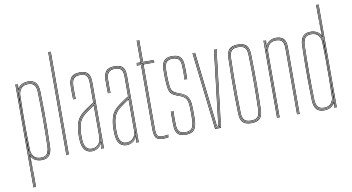

<svg xmlns="http://www.w3.org/2000/svg" viewBox="-91 -1033 2690 1467"><g transform="rotate(-10 1254.0 -300.0)"><path d="M75.8 200V68.5L73.5 -56.5H75.2Q83.5 -26.5 106.2 -12.9Q129 0.8 158 0.8Q202.8 0.8 218.2 -25.1Q233.8 -51 234.8 -86.2Q237.2 -167.8 237.9 -236.2Q238.5 -304.8 237.8 -371.8Q237 -438.8 234.8 -515.2Q233.8 -552.8 217.4 -577Q201 -601.2 157.8 -601.2Q124 -601.2 101.5 -584.2Q79 -567.2 74.2 -542.5H73.2L76 -600H79.8L79.5 -595.2L77.8 -562.8H78.8Q88 -582.2 109.4 -593.8Q130.8 -605.2 158 -605.2Q202 -605.2 219.8 -580.8Q237.5 -556.2 238.8 -515.2Q241.2 -434 241.9 -365.4Q242.5 -296.8 241.8 -229.9Q241 -163 238.8 -86.2Q237.8 -45.2 220 -20.2Q202.2 4.8 158 4.8Q132.5 4.8 110.2 -6.2Q88 -17.2 78.5 -39.8H77.5L79.8 117V200ZM60 200V-600H64V200ZM68 200V-600H72L71 -514.8H72Q73 -553 96.4 -575Q119.8 -597 157.5 -597Q195.5 -597 212.8 -575.6Q230 -554.2 231 -514.8Q233.2 -440.8 233.9 -371.4Q234.5 -302 233.9 -232.1Q233.2 -162.2 231 -86.2Q230 -48 213.5 -25.5Q197 -3 157.5 -3Q119.2 -3 96.5 -25.6Q73.8 -48.2 72.2 -86.5H71.2L72 8.5V200ZM157.2 -7Q197.2 -7 211.6 -30.2Q226 -53.5 227 -86.5Q230.2 -198.8 230.2 -299.9Q230.2 -401 227 -514.5Q226 -552.8 209.5 -572.9Q193 -593 157 -593Q127.5 -593 109.6 -580.6Q91.8 -568.2 83.6 -550.4Q75.5 -532.5 75 -515.5Q73.5 -441.2 72.8 -373.9Q72 -306.5 72.6 -237Q73.2 -167.5 75.2 -86.5Q75.8 -69 84 -50.6Q92.2 -32.2 110 -19.6Q127.8 -7 157.2 -7ZM156.8 -11Q114.2 -11 97 -36Q79.8 -61 79 -86.5Q77 -161.8 76.2 -230.9Q75.5 -300 76.2 -369.4Q77 -438.8 79 -514.5Q79.8 -540.5 97.5 -564.8Q115.2 -589 156.8 -589Q193 -589 207.5 -568.5Q222 -548 223 -514.5Q225.2 -440.2 225.9 -371Q226.5 -301.8 225.9 -232.1Q225.2 -162.5 223 -86.5Q222 -47.2 205.4 -29.1Q188.8 -11 156.8 -11ZM156.5 -15Q190.8 -15 204.4 -34.8Q218 -54.5 219 -86.5Q222.2 -198.8 222.2 -299.8Q222.2 -400.8 219 -514.2Q218 -546.2 204.2 -565.6Q190.5 -585 156.5 -585Q117 -585 100.4 -562Q83.8 -539 83 -514.2Q81 -439.8 80.2 -369.8Q79.5 -299.8 80.2 -230Q81 -160.2 83 -86.5Q83.8 -61.5 100.4 -38.2Q117 -15 156.5 -15Z M366.2 0V-800H370.2V0ZM350.2 0V-800H354.2V0ZM358.2 0V-800H362.2V0Z M638.2 0V-514Q638.2 -560.8 620.4 -580.9Q602.5 -601 561.2 -601Q517.2 -601 498.5 -580.2Q479.8 -559.5 478.2 -514Q477.5 -490.8 478 -463.8Q478.5 -436.8 479.2 -410H475.2Q474.5 -436.8 474 -464.5Q473.5 -492.2 474.2 -514Q475.8 -562.8 495.9 -583.9Q516 -605 561.2 -605Q590.2 -605 608 -595.8Q625.8 -586.5 634 -566.5Q642.2 -546.5 642.2 -514V0ZM548.2 -7Q577.8 -7 595.8 -21Q613.8 -35 622 -54.8Q630.2 -74.5 630.2 -91.2V-350.8Q613 -340.8 589.5 -325.2Q566 -309.8 547.5 -295.2Q510 -266.2 496.6 -230.5Q483.2 -194.8 481.2 -144.8Q480.8 -129.5 481 -121.5Q481.2 -113.5 482.2 -90.5Q484.2 -50.2 501.5 -28.6Q518.8 -7 548.2 -7ZM548.2 -11Q521 -11 504.6 -31.1Q488.2 -51.2 486.2 -90.8Q485.2 -109.5 485 -120Q484.8 -130.5 485.2 -144.8Q487.2 -198.2 501.6 -232.1Q516 -266 550.5 -292.5Q566.5 -305 587.2 -319Q608 -333 626.2 -343.8V-91.2Q626.2 -74.5 618.8 -55.8Q611.2 -37 594.1 -24Q577 -11 548.2 -11ZM548.2 -15Q575 -15 591.2 -27.1Q607.5 -39.2 614.9 -57Q622.2 -74.8 622.2 -91.2V-336.8Q607.8 -327.8 588.9 -315.1Q570 -302.5 552.5 -289Q517.8 -262 504.5 -228.6Q491.2 -195.2 489.2 -144.5Q488.8 -129.8 489 -122Q489.2 -114.2 490.2 -90.8Q492.2 -54.5 507.2 -34.8Q522.2 -15 548.2 -15ZM548.2 5Q512 5 492.2 -20.2Q472.5 -45.5 470.2 -90Q469.2 -108.5 469 -120.2Q468.8 -132 469.2 -145Q471 -192 484.1 -231.8Q497.2 -271.5 540.2 -304.8Q551.8 -313.5 565.2 -323Q578.8 -332.5 593.2 -342Q607.8 -351.5 622.2 -360V-514Q622.2 -552 608.1 -568.5Q594 -585 561.2 -585Q526.2 -585 510.9 -568.2Q495.5 -551.5 494.2 -513.5Q493.5 -490.8 494 -465.6Q494.5 -440.5 495.2 -410H491.2Q490.5 -438 490 -465.1Q489.5 -492.2 490.2 -513.5Q491.5 -552.2 507.1 -570.6Q522.8 -589 561.2 -589Q596.2 -589 611.2 -571.6Q626.2 -554.2 626.2 -514V-357.8Q604.2 -344.8 582.6 -330.2Q561 -315.8 542.2 -301.2Q501.5 -269.5 488.2 -231.1Q475 -192.8 473.2 -145Q472.8 -129.8 473 -121.5Q473.2 -113.2 474.2 -90.2Q476.5 -46.2 495.8 -22.6Q515 1 548.2 1Q576.5 1 598.2 -14.6Q620 -30.2 629 -57.5H630L626.8 -6V0H622.5V-4.8L627 -44.5H626Q616.5 -21.8 594.6 -8.4Q572.8 5 548.2 5ZM630.5 0V-10L632 -72.2H631Q626.5 -45.8 604.1 -24.4Q581.8 -3 548.2 -3Q516.5 -3 498.5 -25.6Q480.5 -48.2 478.2 -90.5Q477.2 -109 477 -120Q476.8 -131 477.2 -144.8Q479 -191.8 491.6 -229.2Q504.2 -266.8 545.2 -298.5Q558.5 -308.8 573.6 -319Q588.8 -329.2 603.5 -338.6Q618.2 -348 630.2 -355V-514Q630.2 -556.5 614.2 -574.8Q598.2 -593 561.2 -593Q522.5 -593 505 -574.6Q487.5 -556.2 486.2 -513.8Q485.5 -490.5 486 -463.8Q486.5 -437 487.2 -410H483.2Q482.5 -437.5 482 -464.9Q481.5 -492.2 482.2 -513.8Q483.5 -557.8 501.6 -577.4Q519.8 -597 561.2 -597Q600.2 -597 617.2 -577.8Q634.2 -558.5 634.2 -514V0Z M908.2 0V-514Q908.2 -560.8 890.4 -580.9Q872.5 -601 831.2 -601Q787.2 -601 768.5 -580.2Q749.8 -559.5 748.2 -514Q747.5 -490.8 748 -463.8Q748.5 -436.8 749.2 -410H745.2Q744.5 -436.8 744 -464.5Q743.5 -492.2 744.2 -514Q745.8 -562.8 765.9 -583.9Q786 -605 831.2 -605Q860.2 -605 878 -595.8Q895.8 -586.5 904 -566.5Q912.2 -546.5 912.2 -514V0ZM818.2 -7Q847.8 -7 865.8 -21Q883.8 -35 892 -54.8Q900.2 -74.5 900.2 -91.2V-350.8Q883 -340.8 859.5 -325.2Q836 -309.8 817.5 -295.2Q780 -266.2 766.6 -230.5Q753.2 -194.8 751.2 -144.8Q750.8 -129.5 751 -121.5Q751.2 -113.5 752.2 -90.5Q754.2 -50.2 771.5 -28.6Q788.8 -7 818.2 -7ZM818.2 -11Q791 -11 774.6 -31.1Q758.2 -51.2 756.2 -90.8Q755.2 -109.5 755 -120Q754.8 -130.5 755.2 -144.8Q757.2 -198.2 771.6 -232.1Q786 -266 820.5 -292.5Q836.5 -305 857.2 -319Q878 -333 896.2 -343.8V-91.2Q896.2 -74.5 888.8 -55.8Q881.2 -37 864.1 -24Q847 -11 818.2 -11ZM818.2 -15Q845 -15 861.2 -27.1Q877.5 -39.2 884.9 -57Q892.2 -74.8 892.2 -91.2V-336.8Q877.8 -327.8 858.9 -315.1Q840 -302.5 822.5 -289Q787.8 -262 774.5 -228.6Q761.2 -195.2 759.2 -144.5Q758.8 -129.8 759 -122Q759.2 -114.2 760.2 -90.8Q762.2 -54.5 777.2 -34.8Q792.2 -15 818.2 -15ZM818.2 5Q782 5 762.2 -20.2Q742.5 -45.5 740.2 -90Q739.2 -108.5 739 -120.2Q738.8 -132 739.2 -145Q741 -192 754.1 -231.8Q767.2 -271.5 810.2 -304.8Q821.8 -313.5 835.2 -323Q848.8 -332.5 863.2 -342Q877.8 -351.5 892.2 -360V-514Q892.2 -552 878.1 -568.5Q864 -585 831.2 -585Q796.2 -585 780.9 -568.2Q765.5 -551.5 764.2 -513.5Q763.5 -490.8 764 -465.6Q764.5 -440.5 765.2 -410H761.2Q760.5 -438 760 -465.1Q759.5 -492.2 760.2 -513.5Q761.5 -552.2 777.1 -570.6Q792.8 -589 831.2 -589Q866.2 -589 881.2 -571.6Q896.2 -554.2 896.2 -514V-357.8Q874.2 -344.8 852.6 -330.2Q831 -315.8 812.2 -301.2Q771.5 -269.5 758.2 -231.1Q745 -192.8 743.2 -145Q742.8 -129.8 743 -121.5Q743.2 -113.2 744.2 -90.2Q746.5 -46.2 765.8 -22.6Q785 1 818.2 1Q846.5 1 868.2 -14.6Q890 -30.2 899 -57.5H900L896.8 -6V0H892.5V-4.8L897 -44.5H896Q886.5 -21.8 864.6 -8.4Q842.8 5 818.2 5ZM900.5 0V-10L902 -72.2H901Q896.5 -45.8 874.1 -24.4Q851.8 -3 818.2 -3Q786.5 -3 768.5 -25.6Q750.5 -48.2 748.2 -90.5Q747.2 -109 747 -120Q746.8 -131 747.2 -144.8Q749 -191.8 761.6 -229.2Q774.2 -266.8 815.2 -298.5Q828.5 -308.8 843.6 -319Q858.8 -329.2 873.5 -338.6Q888.2 -348 900.2 -355V-514Q900.2 -556.5 884.2 -574.8Q868.2 -593 831.2 -593Q792.5 -593 775 -574.6Q757.5 -556.2 756.2 -513.8Q755.5 -490.5 756 -463.8Q756.5 -437 757.2 -410H753.2Q752.5 -437.5 752 -464.9Q751.5 -492.2 752.2 -513.8Q753.5 -557.8 771.6 -577.4Q789.8 -597 831.2 -597Q870.2 -597 887.2 -577.8Q904.2 -558.5 904.2 -514V0Z M1102.2 -3Q1060.8 -3 1050 -21.6Q1039.2 -40.2 1039.2 -85V-588H999.2V-592H1039.2V-770H1043.2V-592H1135.2V-588H1043.2V-85Q1043.2 -41.5 1053.2 -24.2Q1063.2 -7 1102.2 -7Q1112.2 -7 1123.8 -8.2Q1135.2 -9.5 1145.2 -11.8V-7.8Q1135 -5.2 1123.5 -4.1Q1112 -3 1102.2 -3ZM1102.2 5Q1057.2 5 1044.2 -16Q1031.2 -37 1031.2 -85V-580H999.2V-584H1035.2V-85Q1035.2 -39 1047.1 -19Q1059 1 1102.2 1Q1112.8 1 1124.4 -0.2Q1136 -1.5 1145.2 -4V0Q1127.2 5 1102.2 5ZM1102.2 -11Q1064.2 -11 1055.8 -27.8Q1047.2 -44.5 1047.2 -85.2V-584H1135.2V-580H1051.2V-85.2Q1051.2 -45.8 1059 -30.4Q1066.8 -15 1102.2 -15Q1111.5 -15 1122.6 -16.1Q1133.8 -17.2 1145.2 -19.5V-15.5Q1135.2 -13.5 1123.8 -12.2Q1112.2 -11 1102.2 -11ZM999.2 -596V-600H1031.2V-770H1035.2V-596ZM1047.2 -596V-770H1051.2V-600H1135.2V-596Z M1277 5Q1233.2 5 1214 -15.9Q1194.8 -36.8 1194 -85Q1193.8 -112 1193.5 -133.5Q1193.2 -155 1194 -191H1198Q1197.5 -151.2 1197.6 -130.4Q1197.8 -109.5 1198 -85Q1198.8 -39 1217.1 -19Q1235.5 1 1277 1Q1317.8 1 1337 -18.9Q1356.2 -38.8 1359 -85.2Q1360 -100 1360.1 -115.2Q1360.2 -130.5 1360.1 -146.5Q1360 -162.5 1360 -179Q1360 -240 1344 -267.2Q1328 -294.5 1294.8 -306.8L1265.8 -317.5Q1246 -324.8 1234.5 -334.1Q1223 -343.5 1217.4 -367.5Q1211.8 -391.5 1210 -442.5Q1209.2 -462.5 1209.4 -477.8Q1209.5 -493 1210 -513.5Q1211.2 -553.8 1226.6 -571.4Q1242 -589 1277 -589Q1312.2 -589 1327.9 -571.6Q1343.5 -554.2 1344 -514Q1344.5 -487.8 1344.5 -466.9Q1344.5 -446 1344 -410H1340Q1341.5 -441.2 1341 -467Q1340.5 -492.8 1340 -513.8Q1339.5 -552 1324.9 -568.5Q1310.2 -585 1277 -585Q1244.5 -585 1229.9 -568.4Q1215.2 -551.8 1214 -513.5Q1213.2 -488.8 1213.4 -475Q1213.5 -461.2 1214 -442.8Q1215.8 -397.2 1219.9 -374Q1224 -350.8 1234.9 -340.1Q1245.8 -329.5 1267.2 -321.2L1296 -310.2Q1317 -302.2 1332.2 -288.5Q1347.5 -274.8 1355.8 -248.9Q1364 -223 1364 -179Q1364 -163 1364.1 -146.9Q1364.2 -130.8 1364.1 -115.1Q1364 -99.5 1363 -85Q1360 -36.8 1340 -15.9Q1320 5 1277 5ZM1277 -3Q1237.5 -3 1220.1 -22.1Q1202.8 -41.2 1202 -85.2Q1201.8 -111 1201.2 -136.9Q1200.8 -162.8 1202 -191H1206Q1204.5 -159.5 1205.1 -133.2Q1205.8 -107 1206 -85.2Q1206.5 -43.5 1223.1 -25.2Q1239.8 -7 1277 -7Q1314.2 -7 1331.4 -25.2Q1348.5 -43.5 1351 -85.8Q1352.2 -108 1352.1 -130.2Q1352 -152.5 1352 -179Q1352 -237.5 1337.2 -262.6Q1322.5 -287.8 1291.8 -299.2L1263 -310Q1239 -319 1226.5 -330.9Q1214 -342.8 1208.9 -368Q1203.8 -393.2 1202 -442.2Q1201.2 -462.5 1201.4 -478.1Q1201.5 -493.8 1202 -513.8Q1203.2 -558.5 1220.9 -577.8Q1238.5 -597 1277 -597Q1316.5 -597 1333.9 -577.8Q1351.2 -558.5 1352 -514Q1352.5 -487.8 1352.5 -466.9Q1352.5 -446 1352 -410H1348Q1348.5 -449.8 1348.5 -470Q1348.5 -490.2 1348 -514Q1347.5 -556.5 1330.8 -574.8Q1314 -593 1277 -593Q1240.2 -593 1223.8 -574.5Q1207.2 -556 1206 -513.5Q1205.5 -493.5 1205.4 -477.6Q1205.2 -461.8 1206 -442.5Q1207.8 -391.2 1213.4 -366.6Q1219 -342 1231.1 -331.9Q1243.2 -321.8 1264.2 -313.8L1293.2 -302.8Q1323.8 -291.2 1339.9 -266.1Q1356 -241 1356 -179Q1356 -153.2 1356.1 -130.4Q1356.2 -107.5 1355 -85.5Q1352.2 -42 1334.5 -22.5Q1316.8 -3 1277 -3ZM1277 -11Q1241.8 -11 1226.1 -28.2Q1210.5 -45.5 1210 -85.5Q1209.8 -105.5 1209.1 -132.1Q1208.5 -158.8 1210 -191H1214Q1212.8 -161.5 1213.2 -135Q1213.8 -108.5 1214 -85.5Q1214.5 -47.8 1229.1 -31.4Q1243.8 -15 1277 -15Q1312 -15 1326.4 -32.6Q1340.8 -50.2 1343 -86.2Q1344.5 -109.5 1344.2 -132.1Q1344 -154.8 1344 -179Q1344 -236.2 1330.5 -258.9Q1317 -281.5 1289 -291.8L1260 -302.5Q1234.2 -312 1220.6 -325.2Q1207 -338.5 1201.4 -365.2Q1195.8 -392 1194 -442Q1193.2 -462.2 1193.4 -478.2Q1193.5 -494.2 1194 -514Q1195.5 -562.8 1214.8 -583.9Q1234 -605 1277 -605Q1320.8 -605 1340 -583.9Q1359.2 -562.8 1360 -514Q1360.5 -493 1361 -467.5Q1361.5 -442 1360 -410H1356Q1356.5 -449.5 1356.5 -470Q1356.5 -490.5 1356 -514Q1355.2 -559.8 1337.4 -580.4Q1319.5 -601 1277 -601Q1235.2 -601 1217.4 -580.4Q1199.5 -559.8 1198 -513.8Q1197.2 -489.5 1197.4 -474.6Q1197.5 -459.8 1198 -442Q1199.8 -393.2 1205 -367.4Q1210.2 -341.5 1223.4 -328.6Q1236.5 -315.8 1261.5 -306.2L1290.5 -295.2Q1319.8 -284.2 1333.9 -260.4Q1348 -236.5 1348 -179Q1348 -162.2 1348.1 -146.4Q1348.2 -130.5 1348.1 -115.4Q1348 -100.2 1347 -85.5Q1344.5 -45.8 1328.2 -28.4Q1312 -11 1277 -11Z M1504.2 0 1434.2 -600H1438.2L1507.8 -4H1546.8L1617.2 -600H1621.2L1550.2 0ZM1511.2 -8 1490.2 -189.5 1442.2 -600H1446.2L1494.2 -189.8L1515 -12H1539.5L1560.8 -191.2L1609.2 -600H1613L1564.8 -191L1543.2 -8ZM1518.5 -16 1498.2 -190.2 1450.2 -600H1454.5L1502.2 -190.8L1522 -20H1532.5L1552.8 -192.2L1601 -600H1605.2L1556.8 -191.8L1536 -16Z M1786 5Q1742.2 5 1720.9 -15Q1699.5 -35 1698 -85Q1696 -154.5 1695.2 -223.4Q1694.5 -292.2 1695.1 -364.1Q1695.8 -436 1698 -514Q1699.5 -563 1720.1 -584Q1740.8 -605 1786 -605Q1831.5 -605 1852 -584Q1872.5 -563 1874 -514Q1876.8 -410.8 1877.1 -305.2Q1877.5 -199.8 1874 -85Q1872.5 -35 1851.1 -15Q1829.8 5 1786 5ZM1786 1Q1827.5 1 1848.1 -18Q1868.8 -37 1870 -85.2Q1873.5 -202 1873.2 -305.8Q1873 -409.5 1870 -513.8Q1868.8 -562.2 1848.2 -581.6Q1827.8 -601 1786 -601Q1744.5 -601 1723.9 -581.6Q1703.2 -562.2 1702 -513.8Q1700 -444.2 1699.2 -375.2Q1698.5 -306.2 1699.1 -234.6Q1699.8 -163 1702 -85.2Q1703.2 -37 1723.9 -18Q1744.5 1 1786 1ZM1786 -3Q1744.5 -3 1725.9 -22.1Q1707.2 -41.2 1706 -85.2Q1704 -159 1703.2 -229.2Q1702.5 -299.5 1703.2 -369.9Q1704 -440.2 1706 -513.8Q1707.2 -558.5 1725.9 -577.8Q1744.5 -597 1786 -597Q1827.5 -597 1846.1 -577.8Q1864.8 -558.5 1866 -513.8Q1868 -444.2 1868.8 -375.2Q1869.5 -306.2 1868.9 -234.5Q1868.2 -162.8 1866 -85.2Q1864.8 -41.2 1846.1 -22.1Q1827.5 -3 1786 -3ZM1786 -7Q1825.5 -7 1843.1 -25.1Q1860.8 -43.2 1862 -85.5Q1865.2 -196.2 1865.2 -300Q1865.2 -403.8 1862 -513.5Q1860.8 -556 1843.1 -574.5Q1825.5 -593 1786 -593Q1746.5 -593 1728.9 -574.5Q1711.2 -556 1710 -513.5Q1708 -443.8 1707.2 -374.8Q1706.5 -305.8 1707.1 -234.4Q1707.8 -163 1710 -85.5Q1711.2 -43.2 1729 -25.1Q1746.8 -7 1786 -7ZM1786 -11Q1750.8 -11 1733 -27.4Q1715.2 -43.8 1714 -85.5Q1712 -159.5 1711.2 -229.8Q1710.5 -300 1711.2 -370Q1712 -440 1714 -513.5Q1715.2 -556 1733 -572.5Q1750.8 -589 1786 -589Q1821.2 -589 1839.1 -572.5Q1857 -556 1858 -513.5Q1861 -408.8 1861.2 -305.5Q1861.5 -202.2 1858 -85.5Q1857 -43.8 1839.1 -27.4Q1821.2 -11 1786 -11ZM1786 -15Q1821.2 -15 1837.1 -31.5Q1853 -48 1854 -85.8Q1857.2 -197.2 1857.2 -299.9Q1857.2 -402.5 1854 -513.5Q1853 -551.8 1837.1 -568.4Q1821.2 -585 1786 -585Q1750.8 -585 1735 -568.4Q1719.2 -551.8 1718 -513.5Q1716 -439 1715.2 -368.8Q1714.5 -298.5 1715.2 -228.8Q1716 -159 1718 -85.8Q1719.2 -48 1735 -31.5Q1750.8 -15 1786 -15Z M2156.2 0V-514Q2156.2 -535 2152.6 -551.2Q2149 -567.5 2140.2 -578.5Q2131.5 -589.5 2116.6 -595.2Q2101.8 -601 2079.2 -601Q2051.2 -601 2029.6 -585.6Q2008 -570.2 1999 -542.5H1997L2000.8 -600H2005V-596.2L2000.8 -555.5H2001.8Q2010.5 -577.8 2032.4 -591.4Q2054.2 -605 2079.2 -605Q2098.2 -605 2112 -601.1Q2125.8 -597.2 2135.1 -589.8Q2144.5 -582.2 2150 -571.2Q2155.5 -560.2 2157.9 -545.9Q2160.2 -531.5 2160.2 -514V0ZM1985 0V-600H1989V0ZM2001.5 0V-508.8Q2001.5 -525.8 2009 -544.4Q2016.5 -563 2033.5 -576Q2050.5 -589 2079.2 -589Q2098.2 -589 2110.9 -584.1Q2123.5 -579.2 2130.8 -569.6Q2138 -560 2141.1 -546Q2144.2 -532 2144.2 -514V0H2140.2V-514Q2140.2 -537 2134.9 -552.8Q2129.5 -568.5 2116.2 -576.8Q2103 -585 2079.2 -585Q2052.5 -585 2036.2 -572.9Q2020 -560.8 2012.8 -543.1Q2005.5 -525.5 2005.5 -508.8V0ZM1993 0V-600H1997L1995 -527.8H1997Q2002.8 -556.5 2024.4 -576.8Q2046 -597 2079.2 -597Q2123.2 -597 2137.8 -574.6Q2152.2 -552.2 2152.2 -514V0H2148.2V-514Q2148.2 -552 2134 -572.5Q2119.8 -593 2079.2 -593Q2049.8 -593 2031.8 -579Q2013.8 -565 2005.6 -545.4Q1997.5 -525.8 1997.5 -508.8V0Z M2448.5 0H2444.5V-800H2448.5ZM2440.5 0H2436.5L2437.5 -85.2H2436.5Q2435.8 -47.5 2412.4 -25.2Q2389 -3 2351 -3Q2309.8 -3 2294.2 -26.4Q2278.8 -49.8 2277.8 -84.5Q2275.2 -170 2274.5 -238.6Q2273.8 -307.2 2274.6 -372.9Q2275.5 -438.5 2277.8 -514.8Q2278.8 -550 2294.4 -573.5Q2310 -597 2351 -597Q2389 -597 2411.9 -574.4Q2434.8 -551.8 2436.5 -513.5H2437.5L2436.5 -608.5V-800H2440.5ZM2351.5 -7Q2381.2 -7 2399.1 -19.6Q2417 -32.2 2425.2 -50.5Q2433.5 -68.8 2433.8 -85.5Q2435.5 -164 2436 -233.5Q2436.5 -303 2435.9 -371.1Q2435.2 -439.2 2433.2 -513.8Q2433 -530.8 2424.9 -549.1Q2416.8 -567.5 2398.9 -580.2Q2381 -593 2351.2 -593Q2310.5 -593 2296.5 -569.2Q2282.5 -545.5 2281.5 -513.5Q2279.5 -438.2 2278.8 -369Q2278 -299.8 2278.8 -230.2Q2279.5 -160.8 2281.8 -84.5Q2282.8 -50.5 2297.8 -28.8Q2312.8 -7 2351.5 -7ZM2351.8 -11Q2315.5 -11 2301.1 -31.5Q2286.8 -52 2285.8 -84.5Q2283.2 -170.2 2282.5 -238.8Q2281.8 -307.2 2282.6 -372.8Q2283.5 -438.2 2285.8 -514.8Q2286.8 -548 2301.2 -568.5Q2315.8 -589 2351.8 -589Q2394.5 -589 2411.6 -563.9Q2428.8 -538.8 2429.5 -513.5Q2431.8 -438.8 2432.5 -370.5Q2433.2 -302.2 2432.5 -232.9Q2431.8 -163.5 2429.5 -85.5Q2428.8 -59.5 2411.1 -35.2Q2393.5 -11 2351.8 -11ZM2352 -15Q2392 -15 2408.4 -38.1Q2424.8 -61.2 2425.5 -85.5Q2427.8 -164.5 2428.5 -234.1Q2429.2 -303.8 2428.5 -371.8Q2427.8 -439.8 2425.5 -513.5Q2424.8 -538.5 2408.1 -561.8Q2391.5 -585 2352 -585Q2318.2 -585 2304.4 -565.5Q2290.5 -546 2289.5 -513.2Q2286.5 -407.5 2286.4 -303.4Q2286.2 -199.2 2289.5 -85.8Q2290.5 -53.8 2304.2 -34.4Q2318 -15 2352 -15ZM2350.5 5.2Q2306.2 5.2 2288.6 -19.6Q2271 -44.5 2269.8 -84.8Q2267.5 -162.2 2266.8 -231.1Q2266 -300 2266.9 -368.6Q2267.8 -437.2 2269.8 -513.8Q2271 -554.8 2288.8 -579.8Q2306.5 -604.8 2350.8 -604.8Q2376.2 -604.8 2398.5 -593.6Q2420.8 -582.5 2430 -560.2H2431L2428.8 -717V-800H2432.8V-668.5L2435 -543.5H2433.2Q2425.2 -573.2 2402.6 -587Q2380 -600.8 2350.5 -600.8Q2305.2 -600.8 2290.1 -574.4Q2275 -548 2273.8 -513.8Q2271.5 -436.5 2270.8 -367.6Q2270 -298.8 2270.9 -230.1Q2271.8 -161.5 2273.8 -84.8Q2274.8 -48.8 2290.9 -23.8Q2307 1.2 2350.8 1.2Q2384.5 1.2 2407 -15.8Q2429.5 -32.8 2434.2 -57.5H2435.2L2432.8 0H2428.8L2429 -4.8L2431 -37.2H2430Q2420.8 -17.8 2399.4 -6.2Q2378 5.2 2350.5 5.2Z"/></g></svg>

Font: Big Shoulders Inline Display Thin Thin
Style: Regular
Weight: 250
Version: Version 2.002